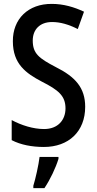

<svg xmlns="http://www.w3.org/2000/svg" viewBox="-20 -744 496 985"><path d="M417 -196C417 -294 366 -350 266 -400C180 -445 148 -469 148 -536C148 -592 184 -631 247 -631C289 -631 331 -619 379 -595L411 -684C360 -708 305 -724 246 -724C125 -725 45 -647 46 -532C46 -416 113 -368 195 -325C280 -282 316 -252 316 -188C316 -129 278 -82 206 -82C151 -82 90 -101 40 -128V-25C86 -1 144 10 205 10C333 10 417 -70 417 -196ZM280 71V61H183C178 103 162 174 151 209V221H208C237 178 266 117 280 71Z"/></svg>

Font: Noto Sans Gujarati UI Condensed Medium
Style: Regular
Weight: 500
Width: 3
Designer: Jelle Bosma - Monotype Design Team, Universal Thirst
Foundry: Monotype Imaging Inc.
Version: Version 2.106